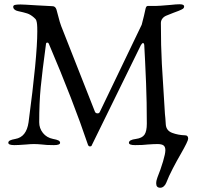

<svg xmlns="http://www.w3.org/2000/svg" viewBox="-20 -676 939 901"><path d="M713 185Q713 171 719 156Q734 119 745 82Q756 45 756 29Q756 13 747.5 6.5Q739 0 719 0Q702 0 674 2Q652 5 614 5Q585 5 585 -6Q585 -20 618 -24Q647 -28 658 -44Q669 -60 669 -96Q669 -198 665.5 -284.5Q662 -371 661 -387Q659 -412 657 -464Q656 -474 651 -474Q647 -474 641 -464L411 5Q410 11 402 11Q396 11 393 4Q324 -201 209 -471Q207 -476 202 -476Q197 -476 196 -471Q178 -338 171 -266Q164 -194 164 -102Q164 -74 181.5 -52Q199 -30 229 -24Q246 -21 254 -17Q262 -13 262 -6Q262 5 233 5Q196 5 176 2Q156 0 139 0Q124 0 104 2Q65 5 48 5Q19 5 19 -6Q19 -13 27 -17Q35 -21 52 -24Q104 -33 114 -102Q155 -410 155 -528Q155 -551 154 -561Q153 -572 150.5 -579.5Q148 -587 139 -594Q123 -608 107.5 -613Q92 -618 64 -624Q54 -626 48 -631.5Q42 -637 42 -644Q42 -651 50.5 -653Q59 -655 76 -655Q89 -655 151 -651Q213 -647 226 -647Q240 -647 245 -631L252 -605Q261 -569 267 -554L425 -153Q428 -144 438 -144Q445 -144 448 -150L645 -560Q657 -605 663 -635Q666 -648 673 -648H709Q724 -648 781 -653Q807 -656 823 -656Q844 -656 844 -646Q844 -639 838.5 -635Q833 -631 818 -625Q809 -622 794 -616Q779 -610 759 -602Q748 -597 741.5 -588Q735 -579 735 -568Q735 -459 739.5 -376.5Q744 -294 754 -141Q756 -126 758 -92Q760 -63 788 -52.5Q816 -42 849 -41Q863 -41 863 -25Q863 -14 828 47Q810 78 791 114.5Q772 151 760 182Q756 192 748.5 198.5Q741 205 732 205Q713 205 713 185Z"/></svg>

Font: EB Garamond
Style: Regular
Weight: 400
Designer: Georg Duffner and Octavio Pardo
Foundry: Georg Duffner
Version: Version 1.000; ttfautohint (v1.6)